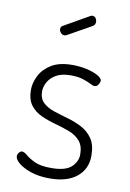

<svg xmlns="http://www.w3.org/2000/svg" viewBox="-81 -746 542 803"><g transform="rotate(10 190.0 -344.5)"><path d="M187 6Q141 6 107.5 -5.5Q74 -17 55 -32.5Q36 -48 36 -62Q36 -67 38.5 -72Q41 -77 45.5 -81Q50 -85 54 -85Q64 -85 77 -73.5Q90 -62 115 -50Q140 -38 186 -38Q246 -38 271 -61Q296 -84 296 -115Q296 -151 278.5 -171.5Q261 -192 232 -203Q203 -214 171.5 -222.5Q140 -231 111 -244Q82 -257 64 -281Q46 -305 46 -346Q46 -376 62 -407Q78 -438 111.5 -458Q145 -478 199 -478Q231 -478 260 -471.5Q289 -465 308 -454.5Q327 -444 327 -433Q327 -429 324 -422.5Q321 -416 316.5 -411.5Q312 -407 305 -407Q298 -407 285 -414Q272 -421 251 -427.5Q230 -434 200 -434Q161 -434 137.5 -420Q114 -406 103.5 -386Q93 -366 93 -347Q93 -317 111 -300Q129 -283 157.5 -273.5Q186 -264 218 -255Q250 -246 278.5 -231Q307 -216 325 -189.5Q343 -163 343 -117Q343 -61 302 -27.5Q261 6 187 6ZM144 -594Q136 -594 129 -601Q122 -608 122 -617Q122 -628 131 -632L238 -693Q242 -695 246 -695Q255 -695 260 -688Q265 -681 265 -672Q265 -659 254 -653L154 -597Q152 -596 149 -595Q146 -594 144 -594Z"/></g></svg>

Font: Dosis ExtraLight Light
Style: Regular
Weight: 300
Version: Version 3.001; ttfautohint (v1.8.2)